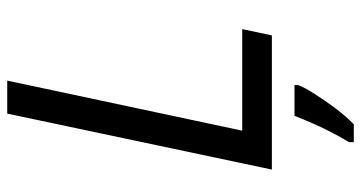

<svg xmlns="http://www.w3.org/2000/svg" viewBox="-248 -506 975 518"><g transform="rotate(-90 239.0 -246.5)"><path d="M41 0 192 -714H281L146 -80H420L403 0ZM115 221V208Q125 192 139 165.5Q153 139 165.5 110.5Q178 82 186 61H269V71Q263 87 246 114Q229 141 207 170.5Q185 200 163 221Z"/></g></svg>

Font: BC Sans
Style: Italic
Weight: 400
Italic angle: -12°
Designer: Monotype Design Team
Designer: Province of B.C.
Foundry: Monotype Imaging Inc.
Version: Version 2.000;GOOG;noto-source:20170915:90ef993387c0